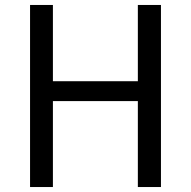

<svg xmlns="http://www.w3.org/2000/svg" viewBox="-20 -753 768 773"><path d="M101 0H193V-346H535V0H628V-733H535V-426H193V-733H101Z"/></svg>

Font: ChiuKong Gothic CL
Style: Regular
Weight: 400
Designer: Ryoko NISHIZUKA 西塚涼子 (kana, bopomofo & ideographs); Paul D. Hunt (Latin, Greek & Cyrillic); Sandoll Communications 산돌커뮤니
Foundry: Adobe
Version: Version 1.300